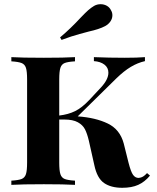

<svg xmlns="http://www.w3.org/2000/svg" viewBox="-20 -880 748 914"><path d="M694 -44Q669 -14 638 0Q607 14 562 14Q508 14 475 -9Q442 -32 429 -94L403 -210Q395 -244 384.5 -264.5Q374 -285 350.5 -298Q327 -311 286 -311H262V-106Q262 -68 267.5 -51Q273 -34 288 -28Q303 -22 337 -20V0Q286 -3 189 -3Q84 -3 34 0V-20Q68 -22 83 -28Q98 -34 103.5 -51Q109 -68 109 -106V-502Q109 -540 103.5 -557Q98 -574 82.5 -580Q67 -586 34 -588V-608Q83 -605 189 -605Q286 -605 337 -608V-588Q303 -586 288 -580Q273 -574 267.5 -557Q262 -540 262 -502V-330Q305 -335 337.5 -351Q370 -367 405 -404L461 -464Q496 -502 496 -534Q496 -558 477 -572.5Q458 -587 427 -589V-608Q499 -605 573 -605Q634 -605 670 -608V-589Q635 -581 602.5 -561.5Q570 -542 534 -507L350 -326Q435 -320 493 -292Q551 -264 569 -197L592 -105Q603 -62 613.5 -47.5Q624 -33 640 -33Q652 -34 661 -39.5Q670 -45 680 -56ZM459 -860Q475 -860 488.5 -852.5Q502 -845 509 -830Q515 -820 515 -807Q515 -792 506 -778.5Q497 -765 481 -756Q466 -748 446 -741.5Q426 -735 403 -730Q396 -728 358.5 -718Q321 -708 273 -690L266 -702Q315 -743 365 -797Q387 -820 400 -831.5Q413 -843 428 -852Q442 -860 459 -860Z"/></svg>

Font: Playfair Display SC
Style: Bold
Weight: 700
Designer: Claus Eggers Sørensen
Foundry: Claus Eggers Sørensen
Version: Version 1.200; ttfautohint (v1.6)